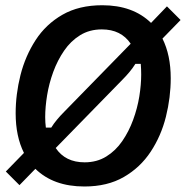

<svg xmlns="http://www.w3.org/2000/svg" viewBox="-20 -682 692 715"><path d="M294.2 12.5Q179.2 12.5 111.7 -53.3L52.5 7.5L1.7 -43.3L69.2 -112.5Q38.3 -174.2 38.3 -260Q38.3 -330.8 56.2 -402.1Q74.2 -473.3 112.5 -532.5Q150.8 -591.7 212.5 -627.1Q274.2 -662.5 360.8 -662.5Q475 -662.5 542.5 -596.7L601.7 -658.3L652.5 -607.5L585 -538.3Q615.8 -476.7 615.8 -390.8Q615.8 -319.2 597.9 -247.5Q580 -175.8 541.2 -117.1Q502.5 -58.3 441.2 -22.9Q380 12.5 294.2 12.5ZM150.8 -206.7H170.8Q180 -221.7 192.1 -236.2Q204.2 -250.8 219.2 -265.8L466.7 -519.2Q430.8 -572.5 359.2 -572.5Q313.3 -572.5 278.3 -550.8Q243.3 -529.2 218.8 -493.3Q194.2 -457.5 178.3 -414.2Q162.5 -370.8 155.4 -327.1Q148.3 -283.3 148.3 -245.8Q148.3 -225.8 150.8 -206.7ZM295 -77.5Q340.8 -77.5 375.8 -99.2Q410.8 -120.8 435.4 -156.7Q460 -192.5 475.8 -235.8Q491.7 -279.2 498.8 -322.9Q505.8 -366.7 505.8 -404.2Q505.8 -424.2 504.2 -444.2H484.2Q474.2 -428.3 462.1 -413.8Q450 -399.2 435 -384.2L187.5 -130.8Q223.3 -77.5 295 -77.5Z"/></svg>

Font: Familjen Grotesk GF Medium
Style: Italic
Weight: 500
Designer: Anders Wikstroem, Jonas Baeckman, Matilda Gysing, Kristian Moeller
Foundry: Familjen STHML AB
Version: Version 2.000; Beta; Release 4; Build 6